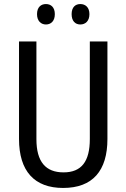

<svg xmlns="http://www.w3.org/2000/svg" viewBox="-20 -919 625 949"><path d="M163 -849C163 -815 183 -798 207 -798C232 -798 251 -815 251 -849C251 -883 232 -899 207 -899C183 -899 163 -884 163 -849ZM334 -849C334 -815 352 -798 377 -798C402 -798 422 -815 422 -849C422 -883 402 -899 377 -899C353 -899 334 -884 334 -849ZM511 -232V-714H424V-232C424 -121 383 -67 294 -67C206 -67 160 -119 160 -231V-714H74V-232C74 -73 150 10 292 10C438 10 511 -75 511 -232Z"/></svg>

Font: Noto Sans Gurmukhi UI Condensed
Style: Regular
Weight: 400
Width: 3
Designer: Jelle Bosma - Monotype Design Team
Foundry: Monotype Imaging Inc.
Version: Version 2.004